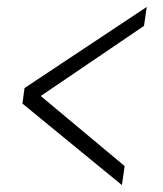

<svg xmlns="http://www.w3.org/2000/svg" viewBox="-20 -536 472 556"><path d="M333 0 45 -236 51 -281 405 -516 397 -461 98 -258 341 -55Z"/></svg>

Font: Mohave Light
Style: Italic
Weight: 300
Italic angle: -8°
Designer: Gumpita Rahayu
Foundry: Tokotype
Version: Version 2.003